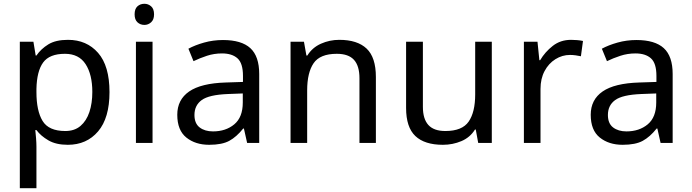

<svg xmlns="http://www.w3.org/2000/svg" viewBox="-20 -757 3664 1017"><path d="M340 -546Q439 -546 499.5 -477Q560 -408 560 -269Q560 -132 499.5 -61Q439 10 339 10Q277 10 236.5 -13.5Q196 -37 173 -68H167Q169 -51 171 -25Q173 1 173 20V240H85V-536H157L169 -463H173Q197 -498 236 -522Q275 -546 340 -546ZM324 -472Q242 -472 208.5 -426Q175 -380 173 -286V-269Q173 -170 205.5 -116.5Q238 -63 326 -63Q375 -63 406.5 -90Q438 -117 453.5 -163.5Q469 -210 469 -270Q469 -362 433.5 -417Q398 -472 324 -472Z M788 -536V0H700V-536ZM745 -737Q765 -737 780.5 -723.5Q796 -710 796 -681Q796 -653 780.5 -639Q765 -625 745 -625Q723 -625 708 -639Q693 -653 693 -681Q693 -710 708 -723.5Q723 -737 745 -737Z M1161 -545Q1259 -545 1306 -502Q1353 -459 1353 -365V0H1289L1272 -76H1268Q1233 -32 1194.5 -11Q1156 10 1088 10Q1015 10 967 -28.5Q919 -67 919 -149Q919 -229 982 -272.5Q1045 -316 1176 -320L1267 -323V-355Q1267 -422 1238 -448Q1209 -474 1156 -474Q1114 -474 1076 -461.5Q1038 -449 1005 -433L978 -499Q1013 -518 1061 -531.5Q1109 -545 1161 -545ZM1187 -259Q1087 -255 1048.5 -227Q1010 -199 1010 -148Q1010 -103 1037.5 -82Q1065 -61 1108 -61Q1176 -61 1221 -98.5Q1266 -136 1266 -214V-262Z M1777 -546Q1873 -546 1922 -499.5Q1971 -453 1971 -349V0H1884V-343Q1884 -408 1855 -440Q1826 -472 1764 -472Q1675 -472 1641 -422Q1607 -372 1607 -278V0H1519V-536H1590L1603 -463H1608Q1634 -505 1680 -525.5Q1726 -546 1777 -546Z M2585 -536V0H2513L2500 -71H2496Q2470 -29 2424 -9.5Q2378 10 2326 10Q2229 10 2180 -36.5Q2131 -83 2131 -185V-536H2220V-191Q2220 -127 2249 -95Q2278 -63 2339 -63Q2428 -63 2462.5 -113Q2497 -163 2497 -257V-536Z M3005 -546Q3020 -546 3037.5 -544.5Q3055 -543 3068 -540L3057 -459Q3044 -462 3028.5 -464Q3013 -466 2999 -466Q2958 -466 2922 -443.5Q2886 -421 2864.5 -380.5Q2843 -340 2843 -286V0H2755V-536H2827L2837 -438H2841Q2867 -482 2908 -514Q2949 -546 3005 -546Z M3351 -545Q3449 -545 3496 -502Q3543 -459 3543 -365V0H3479L3462 -76H3458Q3423 -32 3384.5 -11Q3346 10 3278 10Q3205 10 3157 -28.5Q3109 -67 3109 -149Q3109 -229 3172 -272.5Q3235 -316 3366 -320L3457 -323V-355Q3457 -422 3428 -448Q3399 -474 3346 -474Q3304 -474 3266 -461.5Q3228 -449 3195 -433L3168 -499Q3203 -518 3251 -531.5Q3299 -545 3351 -545ZM3377 -259Q3277 -255 3238.5 -227Q3200 -199 3200 -148Q3200 -103 3227.5 -82Q3255 -61 3298 -61Q3366 -61 3411 -98.5Q3456 -136 3456 -214V-262Z"/></svg>

Font: Noto Sans Hanifi Rohingya
Style: Regular
Weight: 400
Designer: Monotype Design Team and DaltonMaag
Foundry: Google LLC
Version: Version 2.101